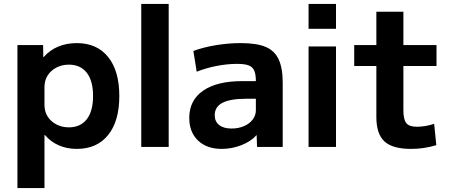

<svg xmlns="http://www.w3.org/2000/svg" viewBox="-20 -750 2296 980"><path d="M372 -530Q475 -530 532 -459Q589 -388 589 -260Q589 -132 532 -61Q475 10 372 10Q322 10 280.5 -8Q239 -26 209 -61H207V210H69V-520H200L201 -459H203Q235 -495 278 -512.5Q321 -530 372 -530ZM331 -420Q296 -420 267.5 -405Q239 -390 223 -364.5Q207 -339 207 -306V-214Q207 -181 223 -155.5Q239 -130 267.5 -115Q296 -100 331 -100Q391 -100 423 -141.5Q455 -183 455 -260Q455 -337 423 -378.5Q391 -420 331 -420Z M701 0V-730H841V0Z M1112 10Q1035 10 990.5 -33Q946 -76 946 -148Q946 -238 1016.5 -287Q1087 -336 1217 -336H1286Q1286 -371 1277.5 -390Q1269 -409 1248.5 -416.5Q1228 -424 1190 -424Q1140 -424 1086 -413.5Q1032 -403 984 -384L967 -490Q1019 -509 1082.5 -519.5Q1146 -530 1209 -530Q1289 -530 1335 -511Q1381 -492 1402 -447.5Q1423 -403 1423 -328V0H1292L1290 -60H1289Q1261 -28 1212 -9Q1163 10 1112 10ZM1162 -94Q1197 -94 1225 -106Q1253 -118 1269.5 -139.5Q1286 -161 1286 -187V-246H1237Q1156 -246 1116 -225.5Q1076 -205 1076 -162Q1076 -130 1098.5 -112Q1121 -94 1162 -94Z M1555 -603V-730H1695V-603ZM1555 0V-513H1695V0Z M2078 10Q1984 10 1942.5 -28Q1901 -66 1901 -153V-413H1788V-520H1901V-690H2039V-520H2208V-413H2039V-187Q2039 -140 2054 -121.5Q2069 -103 2108 -103Q2129 -103 2152.5 -107Q2176 -111 2196 -118L2207 -9Q2173 1 2142 5.5Q2111 10 2078 10Z"/></svg>

Font: M PLUS 1
Style: Bold
Weight: 700
Designer: Coji Morishita
Foundry: UNDERFOREST DESIGN
Version: Version 1.001